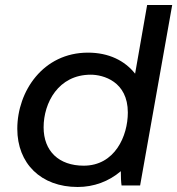

<svg xmlns="http://www.w3.org/2000/svg" viewBox="-20 -740 708 766"><path d="M465 0H539L667 -720H567L519 -446C478 -498 414 -530 331 -530C152 -530 49 -376 49 -226C49 -88 143 6 290 6C354 6 414 -16 462 -57C462 -34 463 -12 465 0ZM342 -442C392 -442 490 -415 490 -291C490 -197 438 -79 314 -79C215 -79 154 -137 154 -232C154 -330 213 -442 342 -442Z"/></svg>

Font: Fixel Display 20240404 Medium
Style: Italic
Weight: 500
Italic angle: -10°
Designer: AlfaBravo + MacPaw
Foundry: Kyrylo Tkachov, Marchela Mozhyna, Serhii Makarenko, Maria Weinstein, Zakhar Kryvoshyya
Version: Version 1.211;Glyphs 3.2 (3225)